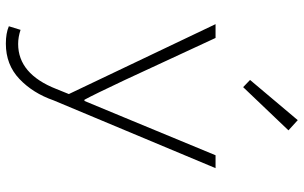

<svg xmlns="http://www.w3.org/2000/svg" viewBox="-206 -588 1013 640"><g transform="rotate(90 300.0 -267.5)"><path d="M125 219Q90 219 67 209L79 170Q103 178 126 178Q226 178 276 51L293 9L60 -480H106L246 -178Q295 -74 312 -43H316Q316 -44 372 -178L497 -480H540L314 60Q290 129 242.5 174Q195 219 125 219ZM270 -572 246 -595 380 -754 414 -723Z"/></g></svg>

Font: TypoPRO Source Code Pro
Style: Regular
Weight: 300
Monospace: yes
Designer: Paul D. Hunt, Teo Tuominen
Foundry: Adobe Systems Incorporated
Version: Version 2.010;PS 1.0;hotconv 1.0.84;makeotf.lib2.5.63406